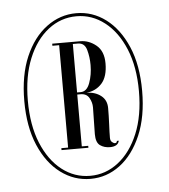

<svg xmlns="http://www.w3.org/2000/svg" viewBox="-43 -746 524 594"><g transform="rotate(-5 219.0 -449.0)"><path d="M215 -192Q164.5 -192 122.8 -223Q81 -254 56.2 -311.8Q31.5 -369.5 31.5 -449.5Q31.5 -529.5 56.2 -587Q81 -644.5 122.8 -675.5Q164.5 -706.5 215 -706.5Q265.5 -706.5 306.8 -675.5Q348 -644.5 372.8 -587Q397.5 -529.5 397.5 -449.5Q397.5 -369.5 372.8 -311.8Q348 -254 306.8 -223Q265.5 -192 215 -192ZM215 -201.5Q263 -201.5 302.2 -232Q341.5 -262.5 364.5 -318Q387.5 -373.5 387.5 -449.5Q387.5 -525 364.5 -580.5Q341.5 -636 302.2 -666.5Q263 -697 215 -697Q166 -697 127 -666.5Q88 -636 65.2 -580.5Q42.5 -525 42.5 -449.5Q42.5 -373.5 65.2 -318Q88 -262.5 127 -232Q166 -201.5 215 -201.5ZM283.5 -284.5Q265.5 -284.5 252.8 -293.5Q240 -302.5 240 -328.5Q240 -351 240.8 -373.5Q241.5 -396 241.5 -412Q241.5 -427 233.5 -441.2Q225.5 -455.5 206.5 -455.5H196.5V-294.5H216.5V-288.5H133V-294.5H154V-612.5H133V-619H220Q247 -619 269.5 -600.5Q292 -582 292 -544Q292 -503 273.5 -482.2Q255 -461.5 225.5 -458.5Q252.5 -458 270.2 -444.2Q288 -430.5 288 -405.5Q288 -382 286.8 -355.5Q285.5 -329 285.5 -313.5Q285.5 -304 290.8 -299.8Q296 -295.5 299.5 -295.5Q306 -295.5 306 -302H312Q308 -284.5 283.5 -284.5ZM196.5 -462H207.5Q227 -462 236.2 -487.5Q245.5 -513 245.5 -543Q245.5 -568 239.2 -590.2Q233 -612.5 212 -612.5H196.5Z"/></g></svg>

Font: Imbue 100pt SemiBold
Style: Regular
Weight: 600
Designer: Tyler Finck
Foundry: Etcetera Type Company
Version: Version 1.102; ttfautohint (v1.8.3)